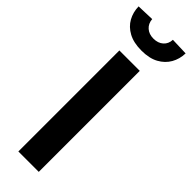

<svg xmlns="http://www.w3.org/2000/svg" viewBox="-321 -909 918 918"><g transform="rotate(45 138.0 -450.0)"><path d="M63 0V-683H201V0ZM138 -757Q85 -757 50 -776Q15 -795 -2.5 -826.5Q-20 -858 -21 -897L68 -900Q70 -872 89 -855Q108 -838 138 -838Q169 -838 188 -855Q207 -872 208 -900L297 -897Q296 -858 278 -826.5Q260 -795 225.5 -776Q191 -757 138 -757Z"/></g></svg>

Font: Cairo Play
Style: Bold
Weight: 700
Version: Version 3.119